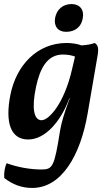

<svg xmlns="http://www.w3.org/2000/svg" viewBox="-24 -679 528 947"><path d="M302 -522C347 -522 377 -547 384 -588C393 -631 369 -659 329 -659C287 -659 256 -633 248 -592C240 -550 262 -522 302 -522ZM443 -467C428 -461 406 -457 378 -455C360 -462 332 -467 305 -467C159 -467 56 -357 27 -210C1 -77 27 9 115 9C200 9 277 -82 318 -194H320L313 -175C293 -121 278 -71 272 -33C244 144 236 157 180 157C127 157 62 146 9 126C-1 146 -5 174 -3 199C37 230 81 248 135 248C281 248 373 85 408 -118L457 -403C464 -443 459 -457 443 -467ZM181 -86C143 -86 131 -145 154 -252C173 -340 208 -410 286 -410C306 -410 328 -407 346 -400L331 -336C293 -170 218 -86 181 -86Z"/></svg>

Font: Vollkorn Semibold
Style: Italic
Weight: 600
Italic angle: -11°
Designer: Friedrich Althausen
Foundry: Friedrich Althausen
Version: Version 4.015;PS 004.015;hotconv 1.0.88;makeotf.lib2.5.64775